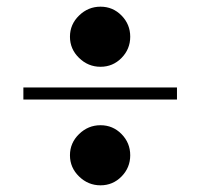

<svg xmlns="http://www.w3.org/2000/svg" viewBox="-20 -665 600 575"><path d="M189.5 -555Q189.5 -592 216.8 -618.5Q244 -645 281 -645Q318 -645 344 -618.5Q370 -592 370 -555Q370 -518 344 -491.5Q318 -465 281 -465Q244 -465 216.8 -491.5Q189.5 -518 189.5 -555ZM50 -403H510V-367H50ZM189.5 -200Q189.5 -237 216.8 -263.5Q244 -290 281 -290Q318 -290 344 -263.5Q370 -237 370 -200Q370 -163 344 -136.5Q318 -110 281 -110Q244 -110 216.8 -136.5Q189.5 -163 189.5 -200Z"/></svg>

Font: Bodoni* 06pt Fatface
Style: Regular
Weight: 900
Version: Version 2.3